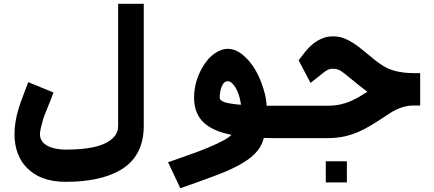

<svg xmlns="http://www.w3.org/2000/svg" viewBox="-20 -733 2305 1019"><path d="M192 -21C192 -31 194 -42 197 -55C204 -84 211 -111 222 -136C237 -171 251 -208 264 -242L130 -297C124 -282 117 -263 109 -242C85 -179 57 -106 57 -21C57 55 81 115 121 156C167 204 233 232 329 232C446 232 544 213 618 170C693 127 743 53 743 -65V-713H607V-65C607 -41 599 -21 584 -5C535 48 433 61 329 61C305 61 284 58 267 54C229 45 192 23 192 -21Z M1259 -177C1242 -178 1227 -180 1213 -182C1190 -185 1146 -192 1146 -215C1146 -247 1157 -302 1188 -302C1197 -302 1205 -298 1213 -290C1238 -265 1253 -222 1259 -177ZM1209 -17C1198 -7 1182 4 1161 15C1074 60 974 92 872 128L937 266C1004 243 1064 221 1115 202C1166 183 1211 164 1247 144C1310 109 1362 71 1380 -1C1399 0 1420 0 1442 0H1504V-172H1395C1394 -193 1391 -215 1385 -238C1366 -310 1335 -377 1289 -423C1264 -448 1232 -474 1188 -474C1174 -474 1160 -470 1146 -464C1114 -450 1088 -426 1068 -397C1037 -351 1010 -291 1010 -215C1010 -85 1100 -40 1209 -17Z M2210 -173V-345H2175C2101 -345 2043 -361 2002 -391C1991 -399 1981 -405 1973 -412L1898 -473C1883 -485 1870 -495 1857 -503C1826 -522 1796 -540 1748 -540C1731 -540 1714 -538 1700 -533C1652 -516 1620 -485 1592 -448L1565 -413L1628 -293L1699 -349C1714 -360 1724 -368 1748 -368C1778 -368 1792 -355 1813 -339L1888 -278C1901 -267 1916 -257 1930 -246C1873 -210 1815 -172 1722 -172H1470V0H1722C1851 0 1932 -56 2011 -107C2055 -136 2103 -173 2175 -173ZM1821 235V123H1709V235Z"/></svg>

Font: Iranian Sans Web
Style: Bold
Weight: 700
Designer: Hooman Mehr, Hadi Navid in Neviseh Pardaz Co. Ltd. (http://nevisa.com)
Foundry: http://font-store.ir
Version: 5.0.2 build 3/9/1393